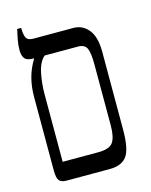

<svg xmlns="http://www.w3.org/2000/svg" viewBox="-101 -713 612 780"><g transform="rotate(-15 204.5 -323.5)"><path d="M82 0Q60 0 51 -10.5Q42 -21 42 -54V-363Q42 -404 51.5 -441Q61 -478 82 -512V-514H80Q53 -514 43.5 -526Q34 -538 34 -562Q34 -583 38.5 -606.5Q43 -630 47 -647H64V-644Q64 -620 70.5 -606Q77 -592 100 -592H269Q307 -592 332 -561.5Q357 -531 357 -468V-142Q357 -58 335 -29Q313 0 263 0ZM86 -78H236Q283 -78 298 -99.5Q313 -121 313 -171V-426Q313 -476 304 -495Q295 -514 268 -514H127Q104 -494 95 -451Q86 -408 86 -363Z"/></g></svg>

Font: Noto Serif Hebrew ExtraCondensed
Style: Regular
Weight: 400
Width: 2
Designer: Monotype Design Team
Foundry: Monotype Imaging Inc.
Version: Version 2.004; ttfautohint (v1.8.4.7-5d5b)